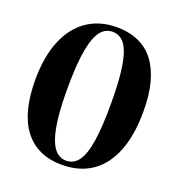

<svg xmlns="http://www.w3.org/2000/svg" viewBox="-137 -865 917 988"><g transform="rotate(20 322.0 -371.0)"><path d="M310 10Q240.5 10 188.5 -14.5Q136.5 -39 101.5 -86Q66.5 -133 49.5 -200.8Q32.5 -268.5 32.5 -355Q33 -484.5 70.5 -573Q108 -661.5 176 -707Q244 -752.5 335.5 -752.5Q403.5 -752.5 455.5 -729.2Q507.5 -706 542 -660Q576.5 -614 594.2 -546.5Q612 -479 611.5 -390Q611.5 -261.5 576.2 -172.2Q541 -83 473.8 -36.5Q406.5 10 310 10ZM323 -17.5Q365.5 -17.5 391.5 -54.2Q417.5 -91 429.2 -169Q441 -247 441 -370.5Q441 -473 433.2 -541Q425.5 -609 410.5 -649Q395.5 -689 373.5 -706Q351.5 -723 322.5 -723Q293.5 -723 271.2 -704.2Q249 -685.5 234 -643.8Q219 -602 211.2 -533.8Q203.5 -465.5 203.5 -367Q203.5 -272.5 211.2 -206Q219 -139.5 234 -98Q249 -56.5 271.2 -37Q293.5 -17.5 323 -17.5Z"/></g></svg>

Font: Merriweather 144pt
Style: Bold
Weight: 700
Version: Version 2.100